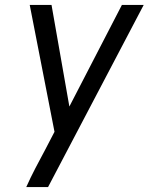

<svg xmlns="http://www.w3.org/2000/svg" viewBox="-20 -540 640 775"><path d="M86 215Q103 177 122.5 139.5Q142 102 162 65L200 -8L100 -520H188L260 -110L472 -520H560L174 215Z"/></svg>

Font: Iosevka Aile Oblique
Style: Regular
Weight: 400
Italic angle: -9°
Designer: Belleve Invis
Foundry: Belleve Invis
Version: Version 31.1.0; ttfautohint (v1.8.4)